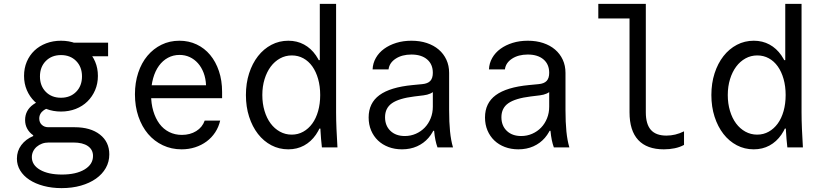

<svg xmlns="http://www.w3.org/2000/svg" viewBox="-20 -760 4240 990"><path d="M455.8 -444V-470H537.4V-540H324.2ZM261.4 -251.2Q193 -251.2 151.2 -221Q109.4 -190.8 109.4 -141Q109.4 -116 120.6 -95.9Q131.8 -75.8 151.2 -62.6V-58.5Q112.6 -42.2 89.9 -11.9Q67.2 18.4 67.2 58.2Q67.2 91.2 84.1 119.1Q101 147 131.7 167.1Q162.3 187.3 204.8 198.6Q247.3 210 297.4 210Q352 210 397.1 197.1Q442.2 184.2 474.8 161.2Q507.4 138.2 525.5 106.3Q543.6 74.5 543.6 35.8Q543.6 -28.4 495.2 -66.2Q446.9 -104 364.4 -104H229.4Q208.6 -104 195.5 -116.5Q182.4 -129 182.4 -148.8Q182.4 -175.4 206.5 -192.3Q230.6 -209.2 270 -209.2L266.8 -225.4L264.6 -235.8ZM231.2 -25.2H358.4Q406.6 -25.2 433.1 -6.8Q459.6 11.6 459.6 44.2Q459.6 87.6 416 113.8Q372.4 140 299.3 140Q229 140 186.6 115.6Q144.2 91.2 144.2 50.2Q144.2 34.4 150.8 20.7Q157.4 7 169.3 -3.3Q181.2 -13.6 196.8 -19.4Q212.5 -25.2 231.2 -25.2ZM104 -368.7Q104 -328.8 118.4 -295.2Q132.8 -261.6 158.2 -236.8Q183.6 -212.1 218.8 -198.4Q254 -184.8 294.4 -184.8Q335.4 -184.8 370.4 -198.4Q405.5 -212.1 430.7 -236.8Q456 -261.6 470.4 -295.2Q484.8 -328.9 484.8 -368.6Q484.8 -408.4 470.7 -441.7Q456.6 -475 431.3 -499.1Q406.1 -523.3 371 -536.6Q336 -550 294.6 -550Q253.2 -550 218 -536.6Q182.8 -523.2 157.5 -499.1Q132.2 -475 118.1 -441.8Q104 -408.5 104 -368.7ZM294.3 -256Q246.2 -256 216.1 -286.5Q186 -317.1 186 -365.9Q186 -414.8 216.2 -445.4Q246.4 -476 294.5 -476Q342.6 -476 372.7 -445.5Q402.8 -414.9 402.8 -366.1Q402.8 -317.2 372.6 -286.6Q342.4 -256 294.3 -256Z M724.4 -253.8H1125.2V-286.2Q1125.2 -344.8 1108.9 -393.3Q1092.6 -441.9 1063.6 -476.7Q1034.6 -511.6 994 -530.8Q953.4 -550 905.1 -550Q854.8 -550 812.9 -529.5Q771 -509 740.3 -472.5Q709.6 -436 692.7 -384.9Q675.8 -333.8 675.8 -273.7Q675.8 -211.6 693.7 -159.2Q711.7 -106.8 743.4 -69.4Q775.2 -32 819.6 -11Q864 10 916 10Q953.5 10 986.2 -0.6Q1019 -11.2 1045.3 -30.7Q1071.6 -50.2 1089.6 -77.6Q1107.6 -105 1115.2 -138H1035.4Q1023.4 -103.6 991.7 -84Q960 -64.4 917.8 -64.4Q881.9 -64.4 852.2 -79.3Q822.6 -94.2 802.2 -121.7Q781.8 -149.2 770.4 -187.6Q759 -226 759 -272.9Q759 -318.8 769.6 -356.5Q780.2 -394.2 799.6 -420.9Q819 -447.6 846.1 -462.2Q873.2 -476.8 905.6 -476.8Q934.4 -476.8 958.4 -465.6Q982.4 -454.4 1000.6 -434Q1018.8 -413.6 1029.9 -384.6Q1041 -355.6 1042.4 -320.2H724.4Z M1466.4 10Q1511.6 10 1547.7 -9.6Q1583.8 -29.2 1608.9 -65.5Q1634 -101.8 1647.7 -153.5Q1661.4 -205.2 1661.4 -270Q1661.4 -334.8 1647.7 -386.5Q1634 -438.2 1608.9 -474.5Q1583.8 -510.8 1547.7 -530.4Q1511.6 -550 1466.8 -550Q1419.6 -550 1379.6 -529Q1339.6 -508 1310.3 -470.5Q1281 -433 1264.5 -381.8Q1248 -330.6 1248 -270Q1248 -209.4 1264.5 -158.2Q1281 -107 1310.1 -69.5Q1339.2 -32 1379.2 -11Q1419.2 10 1466.4 10ZM1484.2 -65.8Q1451.2 -65.8 1423.3 -81.2Q1395.4 -96.6 1375.3 -123.6Q1355.2 -150.6 1343.9 -188.4Q1332.6 -226.2 1332.6 -270Q1332.6 -314.4 1344.2 -351.9Q1355.8 -389.4 1375.9 -416.4Q1396 -443.4 1423.9 -458.8Q1451.8 -474.2 1484.8 -474.2Q1517.2 -474.2 1544.2 -459.4Q1571.2 -444.6 1590.4 -417.6Q1609.6 -390.6 1620.3 -352.8Q1631 -315 1631 -270Q1631 -225 1620.3 -187.2Q1609.6 -149.4 1590.1 -122.7Q1570.6 -96 1543.6 -80.9Q1516.6 -65.8 1484.2 -65.8ZM1639.8 0H1720Q1717 -48 1715 -95Q1713 -142 1713 -180V-740H1629V-449.8H1621L1646.8 -250L1630.4 -170Q1630.4 -125.6 1632.6 -85Q1634.8 -44.4 1639.8 0ZM1617.8 -96.8H1627.8H1631.8H1641.8L1629.8 -108.8Z M2211.8 -384.6Q2211.8 -356.8 2198.7 -342.8Q2185.6 -328.8 2157.2 -326.2L2107.4 -321.4Q1992.2 -310.4 1936.5 -269.5Q1880.8 -228.6 1880.8 -154.2Q1880.8 -117.8 1893.5 -87.6Q1906.2 -57.4 1928.9 -35.7Q1951.6 -14 1983.3 -2Q2015 10 2052.8 10Q2095.6 10 2130.3 -5.5Q2165 -21 2189.4 -49.1Q2213.8 -77.2 2227.3 -116.8Q2240.8 -156.4 2240.8 -205.6L2188.4 -85.6H2218.4Q2220.8 -59 2225.2 -37.9Q2229.6 -16.8 2235.8 0H2315.8Q2305.2 -35.4 2300.5 -82.5Q2295.8 -129.6 2295.8 -193V-384.4Q2295.8 -421.6 2281.7 -452.1Q2267.6 -482.6 2242.1 -504.4Q2216.6 -526.2 2181 -538.1Q2145.4 -550 2101.4 -550Q2059 -550 2023.2 -538.9Q1987.4 -527.8 1960.6 -508.3Q1933.8 -488.8 1918.1 -461.4Q1902.4 -434 1901.2 -402H1983.4Q1987.6 -436.2 2020.3 -457.5Q2053 -478.8 2101.2 -478.8Q2152.8 -478.8 2182.3 -453.7Q2211.8 -428.6 2211.8 -384.6ZM2211.8 -313V-210Q2211.8 -177.8 2200.7 -150.1Q2189.6 -122.4 2170.2 -102.2Q2150.8 -82 2124.2 -70.3Q2097.6 -58.6 2067.6 -58.6Q2021 -58.6 1993.2 -85.2Q1965.4 -111.8 1965.4 -155.6Q1965.4 -202.8 2001.2 -227.8Q2037 -252.8 2116.2 -262.6L2163.8 -268.4Q2204 -273.4 2223 -295Q2242 -316.6 2242 -359.8Z M2811.8 -384.6Q2811.8 -356.8 2798.7 -342.8Q2785.6 -328.8 2757.2 -326.2L2707.4 -321.4Q2592.2 -310.4 2536.5 -269.5Q2480.8 -228.6 2480.8 -154.2Q2480.8 -117.8 2493.5 -87.6Q2506.2 -57.4 2528.9 -35.7Q2551.6 -14 2583.3 -2Q2615 10 2652.8 10Q2695.6 10 2730.3 -5.5Q2765 -21 2789.4 -49.1Q2813.8 -77.2 2827.3 -116.8Q2840.8 -156.4 2840.8 -205.6L2788.4 -85.6H2818.4Q2820.8 -59 2825.2 -37.9Q2829.6 -16.8 2835.8 0H2915.8Q2905.2 -35.4 2900.5 -82.5Q2895.8 -129.6 2895.8 -193V-384.4Q2895.8 -421.6 2881.7 -452.1Q2867.6 -482.6 2842.1 -504.4Q2816.6 -526.2 2781 -538.1Q2745.4 -550 2701.4 -550Q2659 -550 2623.2 -538.9Q2587.4 -527.8 2560.6 -508.3Q2533.8 -488.8 2518.1 -461.4Q2502.4 -434 2501.2 -402H2583.4Q2587.6 -436.2 2620.3 -457.5Q2653 -478.8 2701.2 -478.8Q2752.8 -478.8 2782.3 -453.7Q2811.8 -428.6 2811.8 -384.6ZM2811.8 -313V-210Q2811.8 -177.8 2800.7 -150.1Q2789.6 -122.4 2770.2 -102.2Q2750.8 -82 2724.2 -70.3Q2697.6 -58.6 2667.6 -58.6Q2621 -58.6 2593.2 -85.2Q2565.4 -111.8 2565.4 -155.6Q2565.4 -202.8 2601.2 -227.8Q2637 -252.8 2716.2 -262.6L2763.8 -268.4Q2804 -273.4 2823 -295Q2842 -316.6 2842 -359.8Z M3310 -181V-740H3065V-664.8H3226V-181Q3226 -86.4 3270.8 -38.2Q3315.6 10 3403 10Q3432.8 10 3459.3 4.4Q3485.8 -1.2 3507 -12.8V-82.8Q3484.4 -71.6 3461.8 -66.2Q3439.2 -60.8 3416.4 -60.8Q3362.2 -60.8 3336.1 -90.3Q3310 -119.8 3310 -181Z M3866.4 10Q3911.6 10 3947.7 -9.6Q3983.8 -29.2 4008.9 -65.5Q4034 -101.8 4047.7 -153.5Q4061.4 -205.2 4061.4 -270Q4061.4 -334.8 4047.7 -386.5Q4034 -438.2 4008.9 -474.5Q3983.8 -510.8 3947.7 -530.4Q3911.6 -550 3866.8 -550Q3819.6 -550 3779.6 -529Q3739.6 -508 3710.3 -470.5Q3681 -433 3664.5 -381.8Q3648 -330.6 3648 -270Q3648 -209.4 3664.5 -158.2Q3681 -107 3710.1 -69.5Q3739.2 -32 3779.2 -11Q3819.2 10 3866.4 10ZM3884.2 -65.8Q3851.2 -65.8 3823.3 -81.2Q3795.4 -96.6 3775.3 -123.6Q3755.2 -150.6 3743.9 -188.4Q3732.6 -226.2 3732.6 -270Q3732.6 -314.4 3744.2 -351.9Q3755.8 -389.4 3775.9 -416.4Q3796 -443.4 3823.9 -458.8Q3851.8 -474.2 3884.8 -474.2Q3917.2 -474.2 3944.2 -459.4Q3971.2 -444.6 3990.4 -417.6Q4009.6 -390.6 4020.3 -352.8Q4031 -315 4031 -270Q4031 -225 4020.3 -187.2Q4009.6 -149.4 3990.1 -122.7Q3970.6 -96 3943.6 -80.9Q3916.6 -65.8 3884.2 -65.8ZM4039.8 0H4120Q4117 -48 4115 -95Q4113 -142 4113 -180V-740H4029V-449.8H4021L4046.8 -250L4030.4 -170Q4030.4 -125.6 4032.6 -85Q4034.8 -44.4 4039.8 0ZM4017.8 -96.8H4027.8H4031.8H4041.8L4029.8 -108.8Z"/></svg>

Font: CommitMonoV142 ExtLt
Style: Regular
Weight: 200
Monospace: yes
Designer: Eigil Nikolajsen
Foundry: Eigil Nikolajsen
Version: Version 1.142